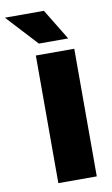

<svg xmlns="http://www.w3.org/2000/svg" viewBox="-159 -879 538 926"><g transform="rotate(-10 110.5 -415.5)"><path d="M49.3 0V-625H237.5V0ZM73.6 -679.2 -66 -830.6H125L217.4 -679.2Z"/></g></svg>

Font: Afacad Flux Black
Style: Regular
Weight: 900
Designer: Kristian Moeller
Foundry: Dicotype
Version: Version 1.100